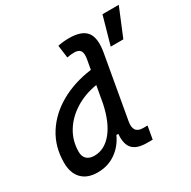

<svg xmlns="http://www.w3.org/2000/svg" viewBox="-170 -931 1100 1106"><g transform="rotate(-30 379.5 -378.0)"><path d="M171.9 10.3Q104.5 10.3 67.6 -27.8Q30.8 -65.9 30.8 -135.3Q30.8 -240.7 82.3 -322Q133.8 -403.3 224.4 -454.6Q314.9 -505.9 432.1 -521.5L443.4 -584.5Q450.2 -622.1 439.5 -639.2Q428.7 -656.2 398.9 -656.2Q386.7 -656.2 374.8 -655Q362.8 -653.8 350.6 -650.9L339.4 -734.9Q357.9 -739.3 376.5 -741Q395 -742.7 413.6 -742.7Q498.5 -742.7 530 -701.7Q561.5 -660.6 545.4 -569.8L472.2 -155.3Q459 -80.6 524.9 -80.6H554.7L539.6 4.9H502.4Q435.1 4.9 407 -26.1Q378.9 -57.1 384.8 -123H372.1Q344.2 -62 292.5 -25.9Q240.7 10.3 171.9 10.3ZM395.5 -318.4 415.5 -430.2Q335.4 -417.5 272 -378.2Q208.5 -338.9 171.9 -279.5Q135.3 -220.2 135.3 -147.5Q135.3 -116.2 153.1 -99.4Q170.9 -82.5 203.6 -82.5Q271 -82.5 321.5 -144Q372.1 -205.6 395.5 -318.4ZM598.1 -580.1 650.4 -765.6H758.8L682.1 -580.1Z"/></g></svg>

Font: Cascadia Code NF
Style: Italic
Weight: 400
Italic angle: -10°
Monospace: yes
Designer: Aaron Bell
Foundry: Saja Typeworks
Version: Version 2404.023; ttfautohint (v1.8.4)